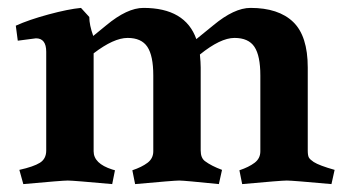

<svg xmlns="http://www.w3.org/2000/svg" viewBox="-20 -457 878 486"><path d="M486 -319Q488 -299 488 -286V-76Q488 -57 499 -49Q515 -37 542 -27L534 9Q446 0 433.5 0Q421 0 322 9L315 -26Q339 -34 353.5 -45Q368 -56 368 -74V-266Q368 -316 353 -338.5Q338 -361 303 -361Q268 -361 217 -322V-74Q217 -43 264 -28L271 -26L264 9Q165 0 151.5 0Q138 0 39 9L29 -27Q65 -35 81 -45Q97 -55 97 -76V-326Q97 -360 71 -360L25 -354L20 -392Q53 -407 103 -420.5Q153 -434 185 -437L206 -414Q206 -394 216 -366L249 -393Q302 -437 343 -437Q449 -437 477 -358L520 -393Q573 -437 614 -437Q685 -437 722 -401.5Q759 -366 759 -286V-76Q759 -63 762 -58Q765 -53 774 -47Q788 -38 827 -27L819 9Q720 0 706 0Q692 0 593 9L586 -26Q610 -34 624.5 -45Q639 -56 639 -74V-266Q639 -316 624 -338.5Q609 -361 573.5 -361Q538 -361 486 -319Z"/></svg>

Font: Buenard
Style: Bold
Weight: 700
Foundry: FontFuror
Version: Version 1.002 2011